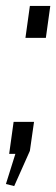

<svg xmlns="http://www.w3.org/2000/svg" viewBox="-38 -520 190 649"><path d="M77 -108 63 -10 10 109 -18 102 14 0H-7L8 -108ZM132 -500 117 -392H48L63 -500Z"/></svg>

Font: Pathway Extreme Condensed Light
Style: Italic
Weight: 300
Width: 3
Italic angle: -8°
Version: Version 1.001;gftools[0.9.26]